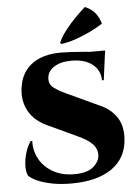

<svg xmlns="http://www.w3.org/2000/svg" viewBox="-63 -1002 770 1064"><g transform="rotate(-5 322.5 -470.0)"><path d="M294 -714Q316 -714 353 -712Q390 -710 430 -706.5Q470 -703 500 -699.5Q530 -696 539 -692L519 -541H509Q509 -596 466.5 -630Q424 -664 350 -664Q289 -664 253 -640.5Q217 -617 214 -580Q211 -544 238.5 -524Q266 -504 303 -487L490 -400Q546 -375 578 -327Q610 -279 605 -206Q598 -99 515.5 -42.5Q433 14 291 14Q233 14 186 5Q139 -4 105.5 -18.5Q72 -33 54 -51Q43 -76 45 -112Q47 -148 58.5 -183.5Q70 -219 86 -240H95Q92 -188 117 -141Q142 -94 192 -65Q242 -36 312 -36Q384 -36 418.5 -66Q453 -96 453 -134Q453 -166 428.5 -192Q404 -218 347 -244L184 -320Q115 -352 83.5 -408Q52 -464 61 -535Q68 -593 98 -633Q128 -673 177.5 -693.5Q227 -714 294 -714ZM541 -704 538 -683H393V-704ZM296 -768Q310 -801 338 -837Q366 -873 397 -904Q428 -935 450 -954Q487 -938 506.5 -913.5Q526 -889 536 -854Q504 -833 463.5 -813.5Q423 -794 381.5 -780Q340 -766 303 -761Z"/></g></svg>

Font: Cinzel Black
Style: Regular
Weight: 900
Designer: Natanael Gama
Version: Version 2.000